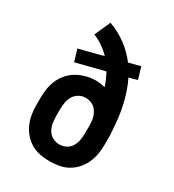

<svg xmlns="http://www.w3.org/2000/svg" viewBox="-180 -838 859 948"><g transform="rotate(30 250.0 -363.5)"><path d="M250 8Q223 8 196 3Q169 -2 145.5 -15.5Q122 -29 104 -49.5Q86 -70 75 -94.5Q64 -119 59.5 -146Q55 -173 55 -200V-241Q55 -268 59.5 -295Q64 -322 75 -346.5Q86 -371 104.5 -391.5Q123 -412 146.5 -425Q170 -438 196.5 -445Q223 -452 250 -452Q263 -452 276.5 -450Q290 -448 303 -445Q297 -464 289 -482Q281 -500 272 -517L111 -476L91 -543L227 -578Q206 -600 181.5 -617Q157 -634 129 -645L169 -735Q220 -717 264.5 -684.5Q309 -652 342 -608L408 -625L428 -558L381 -545Q396 -515 407 -482Q418 -449 425.5 -415.5Q433 -382 437 -348Q441 -314 443 -279Q444 -270 444.5 -260.5Q445 -251 445 -241V-200Q445 -173 440.5 -146Q436 -119 425 -94.5Q414 -70 396 -49.5Q378 -29 354.5 -15.5Q331 -2 304 3Q277 8 250 8ZM250 -88Q270 -88 288 -97.5Q306 -107 316 -124Q326 -141 329.5 -160.5Q333 -180 333 -200V-221Q333 -232 333 -243Q333 -254 332 -265Q331 -281 325 -297.5Q319 -314 308.5 -327Q298 -340 282 -346.5Q266 -353 249 -353Q229 -353 211.5 -343Q194 -333 184 -316.5Q174 -300 170.5 -280.5Q167 -261 167 -241V-200Q167 -180 170.5 -160.5Q174 -141 184 -124Q194 -107 212 -97.5Q230 -88 250 -88Z"/></g></svg>

Font: Iosevka Slab
Style: Bold
Weight: 700
Monospace: yes
Designer: Belleve Invis
Foundry: Belleve Invis
Version: Version 11.1.1; ttfautohint (v1.8.3)